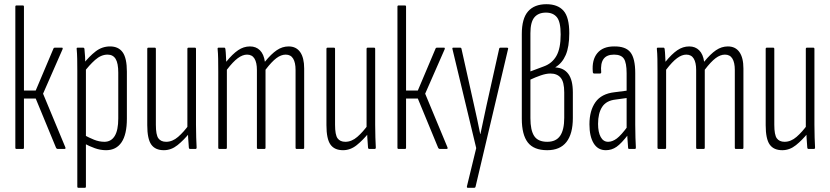

<svg xmlns="http://www.w3.org/2000/svg" viewBox="-20 -709 3950 914"><path d="M291 -8Q294 0 287 0H254Q250 0 247 -5L150 -240H94V-6Q94 0 89 0H58Q53 0 53 -6V-677Q53 -683 58 -683H89Q94 -683 94 -677V-278H150L235 -479Q236 -482 241 -482H275Q278 -482 278.5 -480Q279 -478 278 -475L185 -263Z M485 6Q458 6 431.5 -3.5Q405 -13 381 -26V-66Q403 -54 427.5 -44Q452 -34 477 -34Q509 -34 526 -61.5Q543 -89 543 -145V-363Q543 -408 530.5 -428.5Q518 -449 492 -449Q461 -449 432.5 -423.5Q404 -398 378 -363L375 -403Q405 -441 435.5 -464.5Q466 -488 504 -488Q544 -488 564 -460Q584 -432 584 -368V-144Q584 -69 558.5 -31.5Q533 6 485 6ZM353 185Q348 185 348 179V-371Q348 -402 347.5 -428.5Q347 -455 345 -476Q344 -482 349 -482H376Q381 -482 382 -476Q384 -459 385 -438.5Q386 -418 386 -403L389 -388V179Q389 185 384 185Z M760 6Q719 6 700 -21Q681 -48 681 -113V-476Q681 -482 686 -482H717Q722 -482 722 -476V-115Q722 -67 734 -50.5Q746 -34 771 -34Q801 -34 828 -57.5Q855 -81 881 -117L884 -78Q855 -42 825 -18Q795 6 760 6ZM884 0Q880 0 879 -6Q877 -29 875.5 -55.5Q874 -82 874 -97L872 -101V-476Q872 -482 877 -482H908Q913 -482 913 -476V-115Q913 -81 914 -54Q915 -27 916 -7Q916 0 911 0Z M1024 0Q1019 0 1019 -6V-367Q1019 -401 1018.5 -428.5Q1018 -456 1016 -475Q1015 -482 1020 -482H1048Q1052 -482 1053 -476Q1055 -460 1055.5 -444.5Q1056 -429 1057 -415Q1087 -452 1113.5 -470Q1140 -488 1170 -488Q1199 -488 1217.5 -469.5Q1236 -451 1241 -415Q1271 -452 1297.5 -470Q1324 -488 1354 -488Q1390 -488 1409 -461Q1428 -434 1428 -383V-6Q1428 0 1423 0H1392Q1387 0 1387 -6V-376Q1387 -411 1375.5 -430Q1364 -449 1340 -449Q1318 -449 1295.5 -432Q1273 -415 1244 -377V-6Q1244 0 1239 0H1208Q1203 0 1203 -6V-376Q1203 -411 1191.5 -430Q1180 -449 1156 -449Q1135 -449 1112 -432Q1089 -415 1060 -377V-6Q1060 0 1055 0Z M1613 6Q1572 6 1553 -21Q1534 -48 1534 -113V-476Q1534 -482 1539 -482H1570Q1575 -482 1575 -476V-115Q1575 -67 1587 -50.5Q1599 -34 1624 -34Q1654 -34 1681 -57.5Q1708 -81 1734 -117L1737 -78Q1708 -42 1678 -18Q1648 6 1613 6ZM1737 0Q1733 0 1732 -6Q1730 -29 1728.5 -55.5Q1727 -82 1727 -97L1725 -101V-476Q1725 -482 1730 -482H1761Q1766 -482 1766 -476V-115Q1766 -81 1767 -54Q1768 -27 1769 -7Q1769 0 1764 0Z M2110 -8Q2113 0 2106 0H2073Q2069 0 2066 -5L1969 -240H1913V-6Q1913 0 1908 0H1877Q1872 0 1872 -6V-677Q1872 -683 1877 -683H1908Q1913 -683 1913 -677V-278H1969L2054 -479Q2055 -482 2060 -482H2094Q2097 -482 2097.5 -480Q2098 -478 2097 -475L2004 -263Z M2207 185Q2201 185 2203 177L2247 -4L2134 -475Q2132 -482 2137 -482H2171Q2176 -482 2177 -476L2237 -207Q2245 -174 2252 -139Q2259 -104 2266 -71H2267Q2274 -104 2281.5 -139Q2289 -174 2296 -207L2356 -476Q2357 -482 2362 -482H2394Q2397 -482 2398.5 -480Q2400 -478 2398 -473L2244 179Q2243 185 2237 185Z M2585 6Q2521 6 2492.5 -31Q2464 -68 2464 -144V-547Q2464 -621 2494 -655Q2524 -689 2581 -689Q2635 -689 2662.5 -658Q2690 -627 2690 -551Q2690 -486 2673 -447Q2656 -408 2624 -389V-388Q2664 -386 2685.5 -357Q2707 -328 2707 -269V-147Q2707 -72 2676.5 -33Q2646 6 2585 6ZM2585 -34Q2627 -34 2646.5 -62.5Q2666 -91 2666 -148V-269Q2666 -319 2649 -339Q2632 -359 2600 -359Q2580 -359 2554 -350Q2528 -341 2505 -330V-146Q2505 -89 2523 -61.5Q2541 -34 2585 -34ZM2505 -369 2569 -393Q2608 -407 2628.5 -442.5Q2649 -478 2649 -545Q2649 -605 2631 -627Q2613 -649 2579 -649Q2543 -649 2524 -626.5Q2505 -604 2505 -551Z M2975 0Q2970 0 2970 -6Q2968 -29 2966.5 -55Q2965 -81 2965 -97L2963 -100V-360Q2963 -410 2950 -429.5Q2937 -449 2903 -449Q2868 -449 2853 -428Q2838 -407 2842 -365Q2842 -359 2836 -359H2809Q2802 -359 2802 -367Q2797 -424 2823.5 -456Q2850 -488 2903 -488Q2958 -489 2981 -460Q3004 -431 3004 -361V-115Q3004 -81 3005 -53.5Q3006 -26 3007 -7Q3007 0 3003 0ZM2864 6Q2826 6 2806 -27Q2786 -60 2786 -117Q2786 -182 2814.5 -222.5Q2843 -263 2906 -270L2968 -278V-243L2910 -235Q2866 -230 2846.5 -200Q2827 -170 2827 -119Q2827 -80 2839.5 -57Q2852 -34 2875 -34Q2895 -34 2916 -49.5Q2937 -65 2970 -110L2971 -69Q2938 -26 2915 -10Q2892 6 2864 6Z M3115 0Q3110 0 3110 -6V-367Q3110 -401 3109.5 -428.5Q3109 -456 3107 -475Q3106 -482 3111 -482H3139Q3143 -482 3144 -476Q3146 -460 3146.5 -444.5Q3147 -429 3148 -415Q3178 -452 3204.5 -470Q3231 -488 3261 -488Q3290 -488 3308.5 -469.5Q3327 -451 3332 -415Q3362 -452 3388.5 -470Q3415 -488 3445 -488Q3481 -488 3500 -461Q3519 -434 3519 -383V-6Q3519 0 3514 0H3483Q3478 0 3478 -6V-376Q3478 -411 3466.5 -430Q3455 -449 3431 -449Q3409 -449 3386.5 -432Q3364 -415 3335 -377V-6Q3335 0 3330 0H3299Q3294 0 3294 -6V-376Q3294 -411 3282.5 -430Q3271 -449 3247 -449Q3226 -449 3203 -432Q3180 -415 3151 -377V-6Q3151 0 3146 0Z M3704 6Q3663 6 3644 -21Q3625 -48 3625 -113V-476Q3625 -482 3630 -482H3661Q3666 -482 3666 -476V-115Q3666 -67 3678 -50.5Q3690 -34 3715 -34Q3745 -34 3772 -57.5Q3799 -81 3825 -117L3828 -78Q3799 -42 3769 -18Q3739 6 3704 6ZM3828 0Q3824 0 3823 -6Q3821 -29 3819.5 -55.5Q3818 -82 3818 -97L3816 -101V-476Q3816 -482 3821 -482H3852Q3857 -482 3857 -476V-115Q3857 -81 3858 -54Q3859 -27 3860 -7Q3860 0 3855 0Z"/></svg>

Font: Sofia Sans Extra Condensed Light
Style: Regular
Weight: 300
Designer: Botio Nikoltchev, Ani Petrova
Foundry: lettersoup
Version: Version 4.101